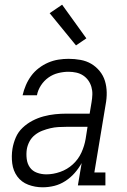

<svg xmlns="http://www.w3.org/2000/svg" viewBox="-20 -788 540 816"><path d="M161 8Q161 8 161 8Q161 8 161 8Q129 8 100 -3Q71 -14 53.5 -38Q36 -62 32 -93.5Q28 -125 33 -156Q37 -180 47 -203.5Q57 -227 76 -245Q95 -263 118 -275Q141 -287 165.5 -293.5Q190 -300 214 -302.5Q238 -305 262 -305H361L369 -353Q372 -370 372.5 -386.5Q373 -403 368.5 -418.5Q364 -434 355 -446.5Q346 -459 333 -467.5Q320 -476 304 -479.5Q288 -483 271 -483Q250 -483 227.5 -477.5Q205 -472 186 -458.5Q167 -445 154 -425Q141 -405 137 -383H76Q81 -405 90 -426Q99 -447 112.5 -465.5Q126 -484 145 -498.5Q164 -513 185 -522Q206 -531 228 -534.5Q250 -538 271 -538Q297 -538 322 -533.5Q347 -529 367.5 -517Q388 -505 403.5 -486Q419 -467 426 -444Q433 -421 433.5 -395.5Q434 -370 429 -344L381 -55H428V0H311L327 -95Q315 -73 297.5 -53Q280 -33 257.5 -18.5Q235 -4 210.5 2Q186 8 161 8ZM177 -47Q206 -47 236 -57.5Q266 -68 289.5 -89.5Q313 -111 326 -139.5Q339 -168 344 -198L352 -249H262Q245 -249 228 -248Q211 -247 194 -243Q177 -239 160 -232.5Q143 -226 128.5 -214.5Q114 -203 105.5 -187Q97 -171 94 -154Q91 -134 93.5 -113Q96 -92 107 -76.5Q118 -61 137 -54Q156 -47 177 -47ZM303 -595 191 -732 244 -768 347 -625Z"/></svg>

Font: Iosevka Curly Slab LtObl
Style: Regular
Weight: 300
Italic angle: -9°
Monospace: yes
Designer: Belleve Invis
Foundry: Belleve Invis
Version: Version 11.0.0; ttfautohint (v1.8.3)